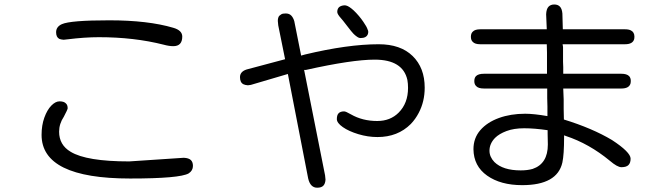

<svg xmlns="http://www.w3.org/2000/svg" viewBox="-20 -791 3040 877"><path d="M262.7 -680.7Q236.3 -668.9 236.3 -643.6Q236.3 -621.1 251 -613.3Q258.8 -610.4 270.5 -609.4L288.1 -611.3Q367.2 -621.1 431.6 -621.1Q592.8 -621.1 727.5 -586.9Q752 -580.1 771.5 -580.1Q812.5 -580.1 812.5 -624Q812.5 -652.3 771.5 -664.1Q656.2 -698.2 479 -698.2Q301.8 -698.2 262.7 -680.7ZM861.3 -33.2Q861.3 -50.8 851.6 -60.1Q841.8 -69.3 819.3 -70.3L570.3 -53.7Q375 -53.7 302.7 -97.7Q250 -128.9 250 -189.5Q250 -225.6 271.5 -257.8Q288.1 -289.1 289.1 -295.9Q289.1 -311.5 281.2 -318.4Q272.5 -328.1 252 -328.1Q233.4 -328.1 214.4 -308.6Q195.3 -289.1 182.6 -253.9Q169.9 -218.8 169.9 -174.8Q169.9 24.4 574.2 24.4Q800.8 24.4 841.8 1Q861.3 -11.7 861.3 -33.2Z M1561.5 -765.6Q1559.6 -766.6 1553.2 -766.6Q1546.9 -766.6 1539.6 -764.2Q1532.2 -761.7 1528.3 -757.8Q1520.5 -750 1520.5 -736.3Q1520.5 -726.6 1537.1 -708Q1543 -702.1 1564.9 -673.3Q1586.9 -644.5 1594.7 -636.7Q1602.5 -628.9 1608.4 -625Q1618.2 -617.2 1627 -617.2Q1653.3 -617.2 1660.2 -634.8Q1662.1 -640.6 1662.1 -645.5Q1662.1 -650.4 1659.2 -656.2Q1655.3 -668.9 1639.6 -691.4Q1621.1 -718.8 1595.7 -743.2Q1574.2 -762.7 1561.5 -765.6ZM1428.7 66.4Q1448.2 66.4 1457 57.1Q1465.8 47.9 1466.8 29.3L1464.8 9.8L1369.1 -471.7H1377.9Q1587.9 -518.6 1691.4 -518.6Q1820.3 -518.6 1840.8 -425.8Q1843.8 -409.2 1843.8 -389.6Q1843.8 -319.3 1800.8 -276.4Q1762.7 -238.3 1703.1 -238.3Q1635.7 -238.3 1583 -268.6Q1559.6 -282.2 1551.8 -282.2Q1535.2 -282.2 1526.9 -273.9Q1518.6 -265.6 1518.6 -247.1Q1518.6 -229.5 1545.9 -210.4Q1573.2 -191.4 1616.7 -178.2Q1660.2 -165 1704.1 -165Q1796.9 -165 1856.4 -224.6Q1877.9 -247.1 1892.6 -275.4Q1919.9 -327.1 1919.9 -390.6Q1919.9 -481.4 1864.7 -535.2Q1809.6 -588.9 1710 -588.9Q1568.4 -588.9 1373 -542L1355.5 -537.1L1324.2 -694.3Q1319.3 -710.9 1310.1 -720.2Q1300.8 -729.5 1285.2 -729.5Q1271.5 -729.5 1265.6 -726.1Q1259.8 -722.7 1257.3 -720.2Q1254.9 -717.8 1253.4 -715.8Q1252 -713.9 1251 -710Q1249 -704.1 1249 -695.3L1251 -674.8L1282.2 -520.5L1106.4 -473.6Q1076.2 -463.9 1076.2 -438.5Q1076.2 -414.1 1091.8 -406.2Q1099.6 -402.3 1112.3 -401.4L1126 -403.3L1294.9 -453.1L1387.7 24.4Q1397.5 66.4 1428.7 66.4Z M2155.3 -397.5Q2165 -386.7 2190.4 -386.7H2479.5V-342.8L2480.5 -304.7V-260.7Q2418 -271.5 2378.9 -271.5Q2312.5 -271.5 2258.8 -252Q2205.1 -232.4 2173.8 -196.3Q2142.6 -160.2 2142.6 -109.4Q2143.6 -32.2 2205.1 11.2Q2266.6 54.7 2365.2 54.7Q2525.4 54.7 2548.8 -48.8Q2556.6 -85 2556.6 -164.1V-172.9L2564.5 -169.9Q2670.9 -134.8 2765.6 -56.6Q2799.8 -27.3 2818.4 -27.3Q2840.8 -27.3 2850.6 -37.1Q2860.4 -46.9 2860.4 -66.4Q2860.4 -81.1 2838.9 -102.5Q2817.4 -124 2775.4 -151.4Q2685.5 -205.1 2555.7 -245.1L2554.7 -293V-336.9L2552.7 -386.7H2818.4Q2854.5 -386.7 2860.4 -411.1Q2861.3 -416 2861.3 -420.9Q2861.3 -435.5 2853.5 -443.4Q2842.8 -454.1 2818.4 -454.1H2552.7V-484.4L2551.8 -508.8V-576.2L2549.8 -588.9H2835Q2871.1 -588.9 2877 -613.3Q2877.9 -618.2 2877.9 -623Q2877.9 -644.5 2861.3 -652.3Q2851.6 -657.2 2835 -657.2H2550.8L2548.8 -729.5Q2546.9 -751 2537.6 -760.7Q2528.3 -770.5 2511.7 -770.5Q2495.1 -770.5 2485.4 -760.3Q2475.6 -750 2474.6 -725.6L2477.5 -657.2H2173.8Q2149.4 -657.2 2139.6 -646.5Q2130.9 -638.7 2130.9 -623Q2130.9 -607.4 2139.6 -599.6Q2149.4 -588.9 2173.8 -588.9H2477.5L2478.5 -550.8V-454.1H2190.4Q2165 -454.1 2154.3 -443.4Q2146.5 -435.5 2146.5 -420.4Q2146.5 -405.3 2155.3 -397.5ZM2481.4 -196.3V-180.7L2482.4 -130.9Q2482.4 -43 2413.1 -19.5Q2389.6 -12.7 2358.4 -12.7Q2277.3 -12.7 2238.3 -50.8Q2215.8 -74.2 2215.8 -102.5Q2215.8 -134.8 2241.2 -161.1Q2259.8 -179.7 2293.5 -192.4Q2327.1 -205.1 2374.5 -205.1Q2421.9 -205.1 2481.4 -196.3Z"/></svg>

Font: FakePearl
Style: Light
Weight: 350
Version: Version 1.2